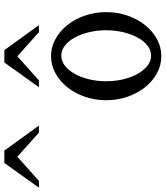

<svg xmlns="http://www.w3.org/2000/svg" viewBox="-325 -783 759 879"><g transform="rotate(-90 54.5 -343.5)"><path d="M35.2 -237.3Q35.2 -289.1 51.3 -335Q67.4 -380.9 94.7 -415Q122.1 -449.2 158.7 -469.2Q195.3 -489.3 237.3 -489.3Q278.3 -489.3 314.9 -469.2Q351.6 -449.2 378.9 -415Q406.2 -380.9 422.4 -335Q438.5 -289.1 438.5 -237.3Q438.5 -184.6 422.4 -138.7Q406.2 -92.8 378.9 -58.6Q351.6 -24.4 314.9 -4.4Q278.3 15.6 237.3 15.6Q195.3 15.6 158.7 -4.4Q122.1 -24.4 94.7 -58.6Q67.4 -92.8 51.3 -138.7Q35.2 -184.6 35.2 -237.3ZM122.1 -237.3Q122.1 -194.3 131.3 -157.2Q140.6 -120.1 156.7 -91.8Q172.9 -63.5 193.8 -47.4Q214.8 -31.2 239.3 -31.2Q263.7 -31.2 284.7 -47.4Q305.7 -63.5 321.3 -91.8Q336.9 -120.1 346.2 -157.2Q355.5 -194.3 355.5 -237.3Q355.5 -279.3 346.2 -316.9Q336.9 -354.5 321.3 -382.3Q305.7 -410.2 284.7 -426.3Q263.7 -442.4 239.3 -442.4Q214.8 -442.4 193.8 -426.3Q172.9 -410.2 156.7 -382.3Q140.6 -354.5 131.3 -316.9Q122.1 -279.3 122.1 -237.3ZM-195.3 -703.1 -81.1 -544.9H-113.3L-223.6 -643.6L-334 -544.9H-365.2L-252 -703.1ZM264.6 -703.1 378.9 -544.9H346.7L236.3 -643.6L126 -544.9H94.7L208 -703.1Z"/></g></svg>

Font: Uchen
Style: Regular
Weight: 400
Designer: Christopher J. Fynn
Foundry: Christopher J. Fynn for DDC
Version: Version 1.000 preliminary